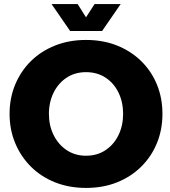

<svg xmlns="http://www.w3.org/2000/svg" viewBox="-20 -909 834 942"><path d="M402 13Q319 13 250 -14.5Q181 -42 131.5 -91.5Q82 -141 54.5 -207Q27 -273 27 -350Q27 -428 54.5 -494Q82 -560 131.5 -609Q181 -658 250 -685.5Q319 -713 402 -713Q486 -713 554.5 -685.5Q623 -658 673 -609Q723 -560 750 -494Q777 -428 777 -350Q777 -273 750 -207Q723 -141 673 -91.5Q623 -42 554.5 -14.5Q486 13 402 13ZM402 -145Q457 -145 498 -172.5Q539 -200 561.5 -246.5Q584 -293 584 -350Q584 -408 561.5 -454.5Q539 -501 498 -528Q457 -555 402 -555Q348 -555 307 -528Q266 -501 243 -454.5Q220 -408 220 -350Q220 -293 243 -246.5Q266 -200 307 -172.5Q348 -145 402 -145ZM324 -757 233 -889H361L402 -824L444 -889H572L481 -757Z"/></svg>

Font: MuseoModerno ExtraBold
Style: Regular
Weight: 800
Designer: Pablo Cosgaya, Héctor Gatti, Marcela Romero, and the Authors of The MuseoModerno Project.
Foundry: Omnibus-Type Team
Version: Version 1.001